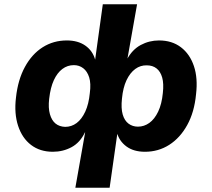

<svg xmlns="http://www.w3.org/2000/svg" viewBox="-20 -702 996 902"><path d="M334 180 380 -80H379Q356 -32 316 -10.5Q276 11 228 11Q168 11 126 -21Q84 -53 65 -111Q46 -169 55 -243Q64 -327 97 -387.5Q130 -448 180.5 -480Q231 -512 294 -512Q346 -512 380.5 -488Q415 -464 427 -422L463 -682H624L578 -422H576Q601 -469 641 -490.5Q681 -512 727 -512Q788 -512 830 -480Q872 -448 891 -391.5Q910 -335 901 -259Q893 -175 859.5 -114.5Q826 -54 775 -21.5Q724 11 661 11Q608 11 574 -14Q540 -39 529 -80H532L495 180ZM286 -106Q316 -106 340 -124Q364 -142 380.5 -177.5Q397 -213 402 -265Q408 -310 399 -338.5Q390 -367 371 -381.5Q352 -396 327 -396Q297 -396 273 -378Q249 -360 233 -325.5Q217 -291 211 -238Q206 -195 214.5 -165.5Q223 -136 241 -121.5Q259 -107 286 -106ZM628 -107Q657 -107 681.5 -124.5Q706 -142 723 -177.5Q740 -213 745 -265Q750 -309 742 -337.5Q734 -366 715.5 -380.5Q697 -395 670 -395Q640 -396 615.5 -378Q591 -360 574.5 -325.5Q558 -291 553 -239Q548 -193 556.5 -164Q565 -135 584 -121Q603 -107 628 -107Z"/></svg>

Font: Nunito Sans 8pt ExtraBold
Style: Italic
Weight: 800
Italic angle: -9°
Version: Version 3.101;gftools[0.9.27]